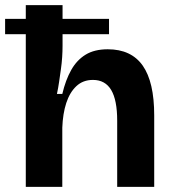

<svg xmlns="http://www.w3.org/2000/svg" viewBox="-33 -732 679 752"><path d="M-13 -658H394V-598H-13ZM68 0V-322V-712H212V-552Q212 -532 210.5 -508.5Q209 -485 205.5 -460.5Q202 -436 198.5 -411.5Q195 -387 190 -364H211Q224 -419 246 -458Q268 -497 302.5 -518Q337 -539 389 -539Q481 -539 526 -475Q571 -411 571 -280V0H426V-259Q426 -340 402.5 -379.5Q379 -419 331 -419Q292 -419 266 -394.5Q240 -370 226.5 -328.5Q213 -287 211 -232V0Z"/></svg>

Font: Bricolage Grotesque 24pt
Style: Bold
Weight: 700
Designer: Mathieu Triay
Foundry: Atelier Triay
Version: Version 1.001;gftools[0.9.33.dev8+g029e19f]